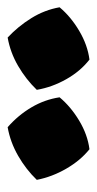

<svg xmlns="http://www.w3.org/2000/svg" viewBox="107 -922 259 514"><g transform="rotate(-90 237.0 -665.5)"><path d="M153 -775Q185 -747 206 -711.5Q227 -676 233 -636Q208 -606 170.5 -583.5Q133 -561 94 -556Q64 -580 42 -618Q20 -656 12 -697Q40 -726 76.5 -747Q113 -768 153 -775ZM393 -775Q423 -747 445 -711.5Q467 -676 474 -636Q449 -606 411 -583.5Q373 -561 334 -556Q303 -580 281.5 -618Q260 -656 253 -697Q281 -726 317 -747Q353 -768 393 -775Z"/></g></svg>

Font: Piazzolla SC Black
Style: Regular
Weight: 900
Designer: Juan Pablo del Peral
Foundry: Huerta Tipografica
Version: Version 1.330